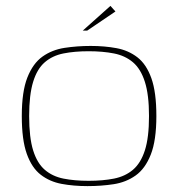

<svg xmlns="http://www.w3.org/2000/svg" viewBox="-20 -625 605 652"><path d="M277 7Q230 7 189.5 -0.5Q149 -8 118.5 -31.5Q88 -55 71 -102.5Q54 -150 54 -231Q54 -314 73 -362Q92 -410 124.5 -433Q157 -456 199.5 -462.5Q242 -469 288 -469Q335 -469 375.5 -461.5Q416 -454 446.5 -430.5Q477 -407 494 -359.5Q511 -312 511 -231Q511 -148 492 -100Q473 -52 440.5 -29Q408 -6 366 0.5Q324 7 277 7ZM281 -11Q329 -11 367 -18.5Q405 -26 431.5 -48.5Q458 -71 472 -114.5Q486 -158 486 -231Q486 -303 472 -347Q458 -391 431.5 -413.5Q405 -436 367 -443.5Q329 -451 281 -451Q233 -451 195.5 -443.5Q158 -436 132 -413.5Q106 -391 92.5 -347Q79 -303 79 -231Q79 -158 92.5 -114.5Q106 -71 132 -48.5Q158 -26 195.5 -18.5Q233 -11 281 -11ZM261 -521 355 -605 372 -586 276 -521Z"/></svg>

Font: Genos Thin Thin
Style: Regular
Weight: 250
Version: Version 1.010